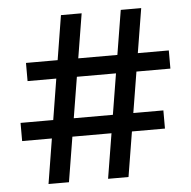

<svg xmlns="http://www.w3.org/2000/svg" viewBox="-49 -709 754 758"><g transform="rotate(-5 328.0 -330.0)"><path d="M538 -660 430 0H349L457 -660ZM590 -250V-178H24V-250ZM302 -660 194 0H113L220 -660ZM632 -484V-412H66V-484Z"/></g></svg>

Font: Kantumruy Pro Medium
Style: Regular
Weight: 500
Designer: Sovichet Tep
Foundry: Sovichet Tep
Version: Version 1.002